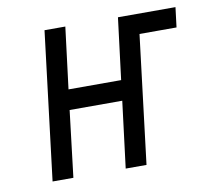

<svg xmlns="http://www.w3.org/2000/svg" viewBox="-61 -551 672 618"><g transform="rotate(-10 275.0 -242.0)"><path d="M370 0 421 -419H542L550 -484H362L337 -283H165L190 -484H122L63 0H131L157 -217H329L302 0Z"/></g></svg>

Font: Gamestation Condensed
Style: Italic
Weight: 400
Width: 3
Designer: Jonas Hecksher
Foundry: Jonas Hecksher, Playtypeª, e-types AS
Version: Version 1.003